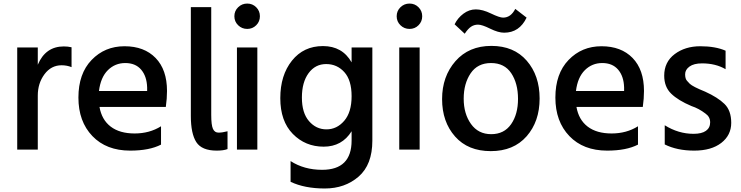

<svg xmlns="http://www.w3.org/2000/svg" viewBox="-20 -825 4223 1094"><path d="M78.1 27.3V-554.7H195.3V-456.1Q239.3 -560.5 343.8 -560.5Q366.2 -560.5 387.7 -555.7V-442.4Q361.3 -453.1 331.1 -453.1Q271.5 -453.1 233.4 -401.9Q195.3 -350.6 195.3 -280.3V27.3Z M931.6 -306.6Q931.6 -263.7 924.8 -215.8H546.9Q559.6 -142.6 610.8 -103.5Q662.1 -64.5 747.1 -64.5Q832 -64.5 897.5 -105.5V-1Q831.1 33.2 721.7 33.2Q585.9 33.2 506.3 -49.8Q426.8 -132.8 426.8 -269Q426.8 -405.3 502 -483.4Q577.1 -561.5 689.5 -561.5Q801.8 -561.5 866.7 -494.6Q931.6 -427.7 931.6 -306.6ZM543.9 -306.6H818.4V-327.1Q816.4 -390.6 784.2 -428.2Q752 -465.8 693.8 -465.8Q635.7 -465.8 594.7 -425.3Q553.7 -384.8 543.9 -306.6Z M1067.4 -164.1V-784.2H1183.6V-169.9Q1183.6 -112.3 1193.4 -90.8Q1203.1 -69.3 1225.1 -69.3Q1247.1 -69.3 1276.4 -77.1V24.4Q1253.9 33.2 1214.8 33.2Q1129.9 33.2 1098.6 -15.1Q1067.4 -63.5 1067.4 -164.1Z M1336.9 -681.2Q1315.4 -702.1 1315.4 -732.4Q1315.4 -762.7 1336.9 -783.7Q1358.4 -804.7 1388.7 -804.7Q1418.9 -804.7 1439.9 -783.7Q1460.9 -762.7 1460.9 -732.4Q1460.9 -702.1 1439.9 -681.2Q1418.9 -660.2 1388.7 -660.2Q1358.4 -660.2 1336.9 -681.2ZM1330.1 27.3V-554.7H1446.3V27.3Z M1983.4 -469.7V-554.7H2101.6V-23.4Q2101.6 113.3 2023.4 181.2Q1945.3 249 1830.6 249Q1715.8 249 1635.7 210.9V92.8Q1712.9 142.6 1815.4 142.6Q1983.4 142.6 1983.4 -24.4V-77.1Q1928.7 10.7 1824.2 10.7Q1719.7 10.7 1648.4 -62Q1577.1 -134.8 1577.1 -265.6Q1577.1 -396.5 1643.6 -479.5Q1710 -562.5 1820.3 -562.5Q1930.7 -562.5 1983.4 -469.7ZM1738.3 -408.2Q1700.2 -356.4 1700.2 -269Q1700.2 -181.6 1740.7 -134.8Q1781.2 -87.9 1840.3 -87.9Q1899.4 -87.9 1941.4 -136.7Q1983.4 -185.5 1983.4 -276.9Q1983.4 -368.2 1941.9 -414.1Q1900.4 -460 1838.4 -460Q1776.4 -460 1738.3 -408.2Z M2261.7 -681.2Q2240.2 -702.1 2240.2 -732.4Q2240.2 -762.7 2261.7 -783.7Q2283.2 -804.7 2313.5 -804.7Q2343.8 -804.7 2364.7 -783.7Q2385.7 -762.7 2385.7 -732.4Q2385.7 -702.1 2364.7 -681.2Q2343.8 -660.2 2313.5 -660.2Q2283.2 -660.2 2261.7 -681.2ZM2254.9 27.3V-554.7H2371.1V27.3Z M2572.8 -47.4Q2499 -130.9 2499 -260.3Q2499 -389.6 2575.2 -476.6Q2651.4 -563.5 2779.8 -563.5Q2908.2 -563.5 2981.4 -479Q3054.7 -394.5 3054.7 -263.7Q3054.7 -132.8 2980.5 -48.3Q2906.2 36.1 2776.4 36.1Q2646.5 36.1 2572.8 -47.4ZM2570.3 -686.5Q2587.9 -722.7 2620.6 -747.1Q2653.3 -771.5 2691.4 -771.5Q2729.5 -771.5 2777.8 -748Q2826.2 -724.6 2846.7 -724.6Q2890.6 -724.6 2916 -774.4L2980.5 -724.6Q2939.5 -638.7 2852.5 -638.7Q2819.3 -638.7 2772.9 -661.6Q2726.6 -684.6 2704.1 -684.6Q2681.6 -684.6 2664.1 -672.9Q2646.5 -661.1 2627.9 -632.8ZM2661.6 -407.2Q2622.1 -348.6 2622.1 -262.7Q2622.1 -176.8 2663.6 -118.7Q2705.1 -60.5 2778.8 -60.5Q2852.5 -60.5 2892.1 -117.2Q2931.6 -173.8 2931.6 -261.7Q2931.6 -349.6 2893.1 -407.7Q2854.5 -465.8 2777.8 -465.8Q2701.2 -465.8 2661.6 -407.2Z M3649.4 -306.6Q3649.4 -263.7 3642.6 -215.8H3264.6Q3277.3 -142.6 3328.6 -103.5Q3379.9 -64.5 3464.8 -64.5Q3549.8 -64.5 3615.2 -105.5V-1Q3548.8 33.2 3439.5 33.2Q3303.7 33.2 3224.1 -49.8Q3144.5 -132.8 3144.5 -269Q3144.5 -405.3 3219.7 -483.4Q3294.9 -561.5 3407.2 -561.5Q3519.5 -561.5 3584.5 -494.6Q3649.4 -427.7 3649.4 -306.6ZM3261.7 -306.6H3536.1V-327.1Q3534.2 -390.6 3502 -428.2Q3469.7 -465.8 3411.6 -465.8Q3353.5 -465.8 3312.5 -425.3Q3271.5 -384.8 3261.7 -306.6Z M3764.6 -393.6Q3764.6 -471.7 3824.2 -516.6Q3883.8 -561.5 3970.2 -561.5Q4056.6 -561.5 4114.3 -536.1V-430.7Q4057.6 -463.9 3980.5 -463.9Q3933.6 -463.9 3908.7 -445.8Q3883.8 -427.7 3883.8 -401.9Q3883.8 -376 3894.5 -364.7Q3905.3 -353.5 3910.2 -347.7Q3927.7 -331.1 3998 -302.7Q4069.3 -270.5 4107.9 -232.9Q4146.5 -195.3 4146.5 -125Q4146.5 -54.7 4089.8 -10.7Q4033.2 33.2 3935.5 33.2Q3837.9 33.2 3767.6 -2V-111.3Q3845.7 -62.5 3931.6 -62.5Q3978.5 -62.5 4002.4 -79.6Q4026.4 -96.7 4026.4 -127.9Q4026.4 -159.2 4000 -177.7Q3961.9 -207 3919.9 -220.7Q3843.8 -252.9 3804.2 -291.5Q3764.6 -330.1 3764.6 -393.6Z"/></svg>

Font: GenEi M Gothic v2 Medium
Style: Regular
Weight: 500
Version: Version 2.0